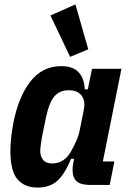

<svg xmlns="http://www.w3.org/2000/svg" viewBox="-20 -836 583 868"><path d="M386 0Q345 0 326.5 -16.5Q308 -33 308 -69Q308 -77 309 -84Q310 -91 312 -103L315 -118H301Q272 -47 238 -17.5Q204 12 150 12Q91 12 59 -25.5Q27 -63 27 -153Q27 -184 30.5 -214.5Q34 -245 39 -273Q62 -396 116.5 -466.5Q171 -537 257 -537Q311 -537 336.5 -508Q362 -479 363 -432H377L396 -525H529L445 -106H497L476 0ZM216 -97Q243 -97 264 -110.5Q285 -124 299 -148Q313 -172 324.5 -198Q336 -224 341 -250L359 -340Q367 -382 348 -405Q329 -428 291 -428Q249 -428 225.5 -400Q202 -372 188 -306L174 -237Q169 -214 165.5 -190Q162 -166 162 -153Q162 -129 175 -113Q188 -97 216 -97ZM208 -766 321 -816 379 -613 297 -579Z"/></svg>

Font: IBM Plex Sans Cond
Style: Bold Italic
Weight: 700
Width: 3
Italic angle: -11°
Designer: Mike Abbink, Paul van der Laan, Pieter van Rosmalen
Foundry: Bold Monday
Version: Version 1.3